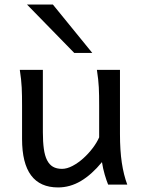

<svg xmlns="http://www.w3.org/2000/svg" viewBox="-20 -801 619 833"><path d="M449.2 0Q445.8 -8.3 441.9 -19.5Q438 -30.8 434.3 -43.5Q430.7 -56.2 427.5 -70.1Q424.3 -84 422.4 -97.7Q377.9 -43.5 330.8 -15.6Q283.7 12.2 231.9 12.2Q75.7 12.2 75.7 -197.8V-341.8Q75.7 -365.2 75.4 -384.3Q75.2 -403.3 74.2 -421.1Q73.2 -439 71.3 -457.5Q69.3 -476.1 65.9 -498H166V-227.1Q166 -185.5 170.2 -155.5Q174.3 -125.5 184.1 -106.2Q193.8 -86.9 209.7 -77.6Q225.6 -68.4 249 -68.4Q270.5 -68.4 294.9 -81.3Q319.3 -94.2 341.6 -114.3Q363.8 -134.3 382.1 -158.4Q400.4 -182.6 410.2 -205.1V-341.8Q410.2 -365.7 409.9 -385Q409.7 -404.3 408.7 -421.9Q407.7 -439.5 405.8 -457.5Q403.8 -475.6 400.4 -498H500.5V-219.7Q500.5 -148.4 508.5 -95Q516.6 -41.5 532.2 0ZM209.5 -781.2 380.4 -571.3H302.2L97.2 -781.2Z"/></svg>

Font: Andika Compact
Style: Regular
Weight: 400
Designer: Victor Gaultney, Annie Olsen, Julie Remington, Don Collingsworth, Eric Hays, Becca Hirsbrunner
Foundry: SIL International
Version: Version 5.000 ; LnSpcTght